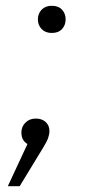

<svg xmlns="http://www.w3.org/2000/svg" viewBox="-20 -493 320 664"><path d="M111 -426Q111 -446 124 -459.5Q137 -473 159 -473Q182 -473 194.5 -459.5Q207 -446 207 -426Q207 -406 194.5 -392.5Q182 -379 159 -379Q137 -379 124 -392.5Q111 -406 111 -426ZM75 5Q54 -7 54 -35Q54 -55 68 -69Q82 -83 104 -83Q125 -83 138 -71Q151 -59 151 -40Q151 -29 146.5 -16Q142 -3 129 18L48 151H7Z"/></svg>

Font: Glekhifnjqigglhiwekvrgaqftz
Style: Regular
Weight: 300
Italic angle: -8°
Designer: Carrois Corporate & Edenspiekermann
Foundry: Carrois Corporate GbR & Edenspiekermann AG
Version: Version 2.001